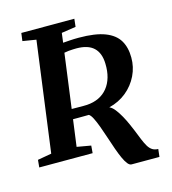

<svg xmlns="http://www.w3.org/2000/svg" viewBox="-130 -844 951 1060"><g transform="rotate(-15 346.0 -314.0)"><path d="M490 115.5Q479 115.5 468 101.8Q457 88 446 63.8Q435 39.5 424 8.5Q412 -26 400.2 -61.8Q388.5 -97.5 377 -128.8Q365.5 -160 354.5 -181.8Q343.5 -203.5 333 -209.5Q322 -209.5 306.8 -209.2Q291.5 -209 275 -209Q258.5 -209 242.5 -209L222 -56.5L302 -42.5L298.5 0H-6.5L-2.5 -42.5L77 -56.5L161 -685.5L84 -698L90 -743H393L388 -698L306 -685.5L299 -631Q318.5 -632.5 340.2 -634Q362 -635.5 389 -635.5Q483.5 -635.5 538.5 -614.2Q593.5 -593 617.5 -552.8Q641.5 -512.5 641.5 -455Q642 -401 618.5 -352.5Q595 -304 552.5 -269.2Q510 -234.5 453 -220.5Q468.5 -214 483.8 -194.5Q499 -175 513 -149.8Q527 -124.5 537.8 -99.8Q548.5 -75 555.5 -58.5Q567.5 -28.5 577.2 -4.5Q587 19.5 597 36.2Q607 53 620.5 62Q634 71 654.5 71.5L649.5 115.5ZM250 -265.5Q264.5 -265.5 283 -265.2Q301.5 -265 317 -265Q332.5 -265 337.5 -265.5Q375.5 -268 405.2 -282.2Q435 -296.5 455.5 -321.8Q476 -347 486 -381.8Q496 -416.5 494.5 -459.5Q493 -520 460.2 -551Q427.5 -582 361 -582Q353.5 -582 341.8 -581.5Q330 -581 316.5 -579.8Q303 -578.5 291.5 -576Z"/></g></svg>

Font: Merriweather 36pt
Style: Bold Italic
Weight: 700
Italic angle: -7.8°
Version: Version 2.101